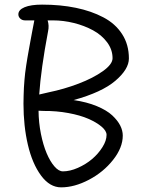

<svg xmlns="http://www.w3.org/2000/svg" viewBox="-20 -786 619 827"><path d="M243.2 21Q194.3 21 156.7 -30Q119.1 -81.1 100.1 -162.4Q81.1 -243.7 81.1 -339.8Q81.1 -358.4 81.8 -376.2Q82.5 -394 83 -408.2Q83.5 -422.4 85.4 -441.7Q87.4 -460.9 88.4 -471.9Q89.4 -482.9 93 -505.1Q96.7 -527.3 98.1 -536.9Q99.6 -546.4 104.5 -573.2Q109.4 -600.1 111.1 -609.6Q112.8 -619.1 119.1 -652.6Q125.5 -686 127.9 -698.2H87.9Q75.7 -698.2 67.4 -705.8Q59.1 -713.4 59.1 -724.1Q59.1 -743.7 85.9 -754.9Q112.8 -766.1 161.1 -766.1Q240.2 -766.1 306.6 -752.4Q373 -738.8 425 -711.4Q477.1 -684.1 506.1 -638.9Q535.2 -593.8 535.2 -534.2Q535.2 -487.8 476.8 -438Q418.5 -388.2 296.9 -355Q354 -346.7 397 -328.9Q439.9 -311 463.4 -289.1Q486.8 -267.1 497.8 -245.4Q508.8 -223.6 508.8 -202.1Q508.8 -149.9 467 -97.2Q425.3 -44.4 363 -11.7Q300.8 21 243.2 21ZM187 -650.9Q156.2 -487.8 148.9 -378.9Q174.3 -385.3 189 -388.2Q255.9 -401.9 318.6 -425.8Q381.3 -449.7 423.1 -479.5Q464.8 -509.3 464.8 -535.2Q464.8 -572.3 441.4 -603.8Q418 -635.3 380.6 -655.5Q343.3 -675.8 298.1 -687Q252.9 -698.2 208 -698.2H185.1Q192.4 -675.8 187 -650.9ZM168.9 -308.1Q165 -308.1 157.2 -308.6Q149.4 -309.1 146 -309.1Q146.5 -258.3 156.2 -209.7Q166 -161.1 180.9 -126Q195.8 -90.8 214.4 -69.3Q232.9 -47.9 251 -47.9Q281.2 -47.9 315.4 -63Q349.6 -78.1 376.5 -100.8Q403.3 -123.5 421.1 -151.9Q439 -180.2 439 -205.1Q439 -222.2 417.5 -240.5Q396 -258.8 360.8 -274.2Q325.7 -289.6 274.4 -299.1Q223.1 -308.6 168.9 -308.1Z"/></svg>

Font: Shantell Sans Irregular Bouncy
Style: Regular
Weight: 300
Designer: Stephen Nixon, Anya Danilova, Shantell Martin
Foundry: Arrow Type
Version: Version 1.006;[9816181b4]